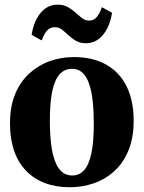

<svg xmlns="http://www.w3.org/2000/svg" viewBox="-20 -794 618 826"><path d="M23 -262Q23 -335.5 45.2 -389.2Q67.5 -443 106.2 -478.2Q145 -513.5 194.2 -531Q243.5 -548.5 297.5 -548.5Q379 -548.5 436.5 -516.2Q494 -484 524.5 -422.8Q555 -361.5 555 -274.5Q555 -200.5 532.5 -146.5Q510 -92.5 471.5 -57.5Q433 -22.5 383.5 -5.5Q334 11.5 280 11.5Q220 11.5 172.5 -6.8Q125 -25 91.5 -60Q58 -95 40.5 -146Q23 -197 23 -262ZM291 -39Q322 -39 342.5 -62.5Q363 -86 373.2 -135Q383.5 -184 383.5 -260.5Q383.5 -315 378.8 -359Q374 -403 363.2 -434Q352.5 -465 334.5 -481.5Q316.5 -498 290 -498Q258 -498 236.8 -474.8Q215.5 -451.5 205 -402.5Q194.5 -353.5 194.5 -275.5Q194.5 -221 199.5 -177.5Q204.5 -134 215.8 -103Q227 -72 245.2 -55.5Q263.5 -39 291 -39ZM116 -644Q125.5 -703.5 155 -738.8Q184.5 -774 227.5 -774Q253.5 -774 271.8 -763.8Q290 -753.5 304.8 -740Q319.5 -726.5 333 -716Q346.5 -705.5 362 -705.5Q382.5 -705 395.2 -719.5Q408 -734 418.5 -763L462 -739Q453 -680.5 423.2 -644.2Q393.5 -608 350 -608Q324.5 -608 306.5 -618.5Q288.5 -629 274.2 -642.8Q260 -656.5 246.2 -666.8Q232.5 -677 216 -677Q195.5 -677 182.8 -663Q170 -649 159.5 -620Z"/></svg>

Font: Merriweather 72pt ExtraBold
Style: Regular
Weight: 800
Version: Version 2.100